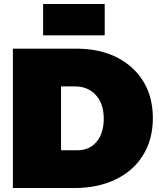

<svg xmlns="http://www.w3.org/2000/svg" viewBox="-20 -946 799 966"><path d="M44.9 0V-701.2H362.8Q537.6 -701.2 643.3 -605.7Q749 -510.3 749 -351.1Q749 -245.6 700.2 -166Q651.4 -86.4 561.8 -43.2Q472.2 0 354 0ZM196.8 -768.1V-925.8H506.8V-768.1ZM287.1 -189.9H369.1Q430.2 -189.9 466.1 -232.9Q502 -275.9 502 -349.1Q502 -423.3 462.6 -467.3Q423.3 -511.2 357.9 -511.2H287.1Z"/></svg>

Font: Trueno UltraBlack
Style: Regular
Weight: 950
Designer: Julieta Ulanovsky
Foundry: Julieta Ulanovsky
Version: Version 3.001b | FøM Fix